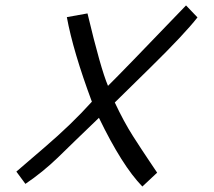

<svg xmlns="http://www.w3.org/2000/svg" viewBox="-20 -660 784 704"><path d="M40 -30.8Q43 -33.7 143.1 -119.4Q243.2 -205.1 316.9 -287.1Q248 -472.2 225.1 -597.2L300.8 -610.8Q349.1 -408.2 376 -345.2Q425.8 -394 662.1 -640.1L704.1 -596.2Q657.2 -536.1 533.7 -414.6Q410.2 -293 400.9 -284.2Q434.1 -213.4 467.5 -161.1Q501 -108.9 525.9 -72Q550.8 -35.2 556.2 -26.9L502 23.9Q427.7 -52.2 342.8 -228Q308.6 -195.8 261.7 -149.9Q214.8 -104 191.9 -82Q136.7 -28.8 73.2 14.2Z"/></svg>

Font: Marck Script
Style: Regular
Weight: 400
Designer: Denis Masharov, Marck Fogel
Foundry: Denis Masharov
Version: Version 1.002